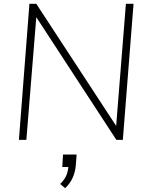

<svg xmlns="http://www.w3.org/2000/svg" viewBox="-20 -732 779 1005"><path d="M679 -712 623 0H589L170 -642L118 0H79L134 -712H170L588 -73L639 -712ZM381 77 377 131Q374 167 361 197Q348 227 321 253L295 231Q318 208 326.5 188Q335 168 338 142H306L310 77Z"/></svg>

Font: Muli ExtraLight
Style: Italic
Weight: 275
Italic angle: -4.541°
Designer: Vernon Adams
Foundry: Vernon Adams
Version: Version 2.001